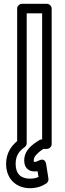

<svg xmlns="http://www.w3.org/2000/svg" viewBox="-20 -756 342 1007"><path d="M62 104C62 59 81 36 109 16C116 11 120 3 120 -4V-686H201V-25H200C195 -25 189 -23 186 -21C148 3 107 32 107 86C107 102 111 119 125 131C135 140 148 143 161 143C167 143 174 143 177 142L182 172C169 178 156 181 137 181C91 181 62 157 62 104ZM157 86C157 75 161 66 169 57C178 47 189 37 207 25H226C237 25 251 15 251 0V-711C251 -722 241 -736 226 -736H95C84 -736 70 -726 70 -711V-16C40 9 12 46 12 104C12 183 66 231 137 231C174 231 202 220 223 206C230 201 236 191 234 181L222 104C216 70 188 84 186 85C176 90 170 93 161 93C157 93 157 92 157 86Z"/></svg>

Font: Asimov
Style: NarOu
Weight: 500
Designer: Google
Version: Version 2.000980; 2014